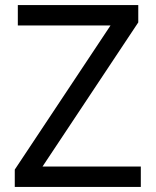

<svg xmlns="http://www.w3.org/2000/svg" viewBox="-20 -734 612 754"><path d="M533 0H38V-68L414 -634H50V-714H523V-646L147 -80H533Z"/></svg>

Font: BC Sans
Style: Regular
Weight: 400
Designer: Monotype Design Team
Province of B.C.
Foundry: Monotype Imaging Inc.
Version: Version 2.000;GOOG;noto-source:20170915:90ef993387c0